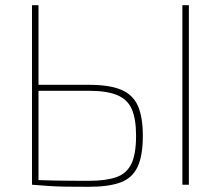

<svg xmlns="http://www.w3.org/2000/svg" viewBox="-20 -710 849 738"><path d="M322 -384Q402 -384 447 -364.5Q492 -345 510.5 -302Q529 -259 529 -188Q529 -111 508.5 -68Q488 -25 442.5 -8.5Q397 8 322 8Q270 8 234.5 7.5Q199 7 169 5Q139 3 103 0L117 -18Q138 -17 192 -16Q246 -15 322 -15Q387 -15 427 -29Q467 -43 485 -80.5Q503 -118 503 -188Q503 -252 487 -289.5Q471 -327 431.5 -344Q392 -361 322 -361H116V-384ZM128 -690V0H103V-690ZM706 -690V0H681V-690Z"/></svg>

Font: Exo 2 Thin
Style: Regular
Weight: 250
Designer: Natanael Gama
Foundry: Natanael Gama
Version: Version 2.010